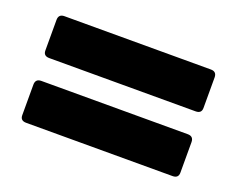

<svg xmlns="http://www.w3.org/2000/svg" viewBox="-59 -587 569 461"><g transform="rotate(20 226.0 -356.0)"><path d="M38 -385Q23 -385 23 -399V-477Q23 -492 38 -492H412Q427 -492 427 -477V-399Q427 -385 412 -385ZM39 -220Q24 -220 24 -234V-312Q24 -327 39 -327H413Q428 -327 428 -312V-234Q428 -220 413 -220Z"/></g></svg>

Font: AL Dynamic
Style: Bold
Weight: 700
Version: Version 1.000; ttfautohint (v1.8.2) -l 8 -r 50 -G 200 -x 14 